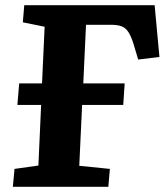

<svg xmlns="http://www.w3.org/2000/svg" viewBox="-20 -720 647 740"><path d="M455 -315.5H296.5L285.5 -81L403.5 -69L397.5 0H29.5L36 -69L128 -82L138.5 -315.5H47L54 -398.5H142L152 -617L68 -634L73.5 -700H576L594.5 -500.5L512.5 -490.5L495 -549.5Q485.5 -580 475 -596.2Q464.5 -612.5 448.8 -618.5Q433 -624.5 407.5 -624.5H311.5L301 -398.5H460.5Z"/></svg>

Font: Literata
Style: Italic
Weight: 400
Italic angle: -2°
Designer: Latin by Veronika Burian and Jose Scaglione. Greek by Irene Vlachou. Cyrillic by Vera Evstafieva
Foundry: TypeTogether
Version: Version 3.103;gftools[0.9.29]